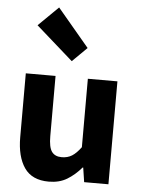

<svg xmlns="http://www.w3.org/2000/svg" viewBox="-62 -986 770 1048"><g transform="rotate(5 323.0 -462.0)"><path d="M245 14Q153 14 111 -47Q69 -108 69 -214V-564H232V-234Q232 -173 249.5 -149Q267 -125 304 -125Q336 -125 360 -140Q384 -155 409 -189V-564H571V0H438L426 -79H423Q387 -37 345 -11.5Q303 14 245 14ZM313 -652 110 -831 219 -938 393 -731Z"/></g></svg>

Font: Noto Sans TC ExtraBold
Style: Regular
Weight: 800
Designer: Ryoko NISHIZUKA  (kana, bopomofo & ideographs); Paul D. Hunt (Latin, Greek & Cyrillic); Sandoll Communications , Soo-you
Foundry: Adobe
Version: Version 2.004-H2;hotconv 1.0.118;makeotfexe 2.5.65603